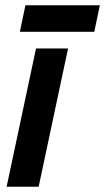

<svg xmlns="http://www.w3.org/2000/svg" viewBox="-20 -705 397 725"><path d="M5 0 116 -522H237L126 0ZM55 -585 76 -685H357L336 -585Z"/></svg>

Font: Radio Canada Condensed SemiBold
Style: Italic
Weight: 600
Width: 3
Italic angle: -12°
Designer: Charles Daoud, Etienne Aubert Bonn, Alexandre Saumier Demers, Jacques Le Bailly
Foundry: Radio-Canada
Version: Version 2.104; ttfautohint (v1.8.4.7-5d5b);gftools[0.9.28.de